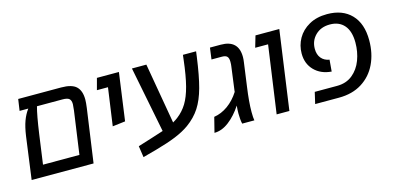

<svg xmlns="http://www.w3.org/2000/svg" viewBox="-61 -927 2714 1324"><g transform="rotate(-15 1296.0 -265.5)"><path d="M547 -441Q547 -419 542 -382L488 0H46L87 -303Q96 -366 111.5 -408Q127 -450 151 -482H89L101 -564H407Q484 -564 515.5 -533.5Q547 -503 547 -441ZM456 -432Q456 -459 443 -470.5Q430 -482 396 -482H213Q197 -425 178 -291L149 -82H409L452 -388Q456 -422 456 -432Z M720 -482H641L663 -564H820L773 -224L682 -213Z M1371 -564 1366 -526Q1348 -394 1326 -313Q1304 -232 1269 -178Q1234 -124 1176 -82Q1134 -52 1075.5 -28Q1017 -4 931 20L832 47L820 -34L919 -65L1006 -93L913 -564H1016L1091 -131Q1115 -145 1126 -154Q1168 -186 1195.5 -231Q1223 -276 1241.5 -347Q1260 -418 1273 -530L1277 -564Z M1673 -443Q1673 -426 1670 -406L1647 -238Q1632 -133 1632 -60Q1632 -19 1636 0H1549Q1542 -31 1542 -74Q1542 -102 1545 -130Q1503 -66 1452 -27Q1401 12 1348 12L1375 -95Q1427 -103 1474 -136.5Q1521 -170 1556 -225V-229L1579 -402Q1581 -414 1581 -433Q1581 -459 1570.5 -470.5Q1560 -482 1533 -482H1459L1470 -564H1547Q1673 -564 1673 -443Z M1863 -482H1771L1795 -564H1965L1886 0H1795Z M2089 -82H2248Q2314 -82 2359 -118.5Q2404 -155 2426 -213.5Q2448 -272 2448 -338Q2448 -419 2411.5 -461.5Q2375 -504 2309 -504Q2245 -504 2205.5 -465Q2166 -426 2166 -368Q2166 -327 2187 -301.5Q2208 -276 2245 -270L2238 -187Q2162 -193 2116 -240Q2070 -287 2070 -360Q2070 -418 2098 -467.5Q2126 -517 2180 -547.5Q2234 -578 2309 -578Q2419 -578 2481.5 -513Q2544 -448 2544 -329Q2544 -235 2508.5 -160.5Q2473 -86 2404.5 -43Q2336 0 2240 0H2070Z"/></g></svg>

Font: FiraGO
Style: Italic
Weight: 400
Italic angle: -8°
Designer: bBox Type GmbH
Foundry: bBox Type GmbH
Version: Version 1.001